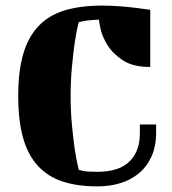

<svg xmlns="http://www.w3.org/2000/svg" viewBox="-20 -650 612 685"><path d="M516 -411Q454 -411 418 -435Q382 -459 363.5 -489Q345 -519 339 -546Q333 -573 333 -580Q316 -579 302.5 -578Q289 -577 280 -575Q269 -573 261 -571Q252 -536 246 -494Q241 -458 236.5 -410Q232 -362 232 -308Q232 -253 236.5 -205.5Q241 -158 246 -122Q252 -80 261 -44Q267 -42 277 -40Q293 -37 328 -37Q361 -37 388.5 -44.5Q416 -52 436 -68.5Q456 -85 467.5 -111.5Q479 -138 479 -175V-206H537V-178Q537 -127 520 -90.5Q503 -54 474 -30.5Q445 -7 407.5 4Q370 15 328 15Q256 15 203 -2.5Q150 -20 114.5 -59Q79 -98 62 -159.5Q45 -221 45 -308Q45 -395 62.5 -456Q80 -517 116.5 -556Q153 -595 209.5 -612.5Q266 -630 344 -630Q378 -630 409 -627.5Q440 -625 464 -622Q492 -618 516 -615Z"/></svg>

Font: Bigshot One
Style: Regular
Weight: 400
Designer: Gesine Todt
Foundry: Gesine Todt
Version: Version 1.001